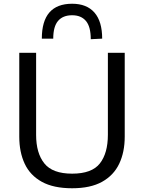

<svg xmlns="http://www.w3.org/2000/svg" viewBox="-20 -995 770 1026"><path d="M365.5 11Q266 11 203.5 -23.5Q141 -58 112 -120Q83 -182 83 -265V-713H173V-274Q173 -177 216.8 -122Q260.5 -67 365.5 -67Q471 -67 513.8 -121.8Q556.5 -176.5 556.5 -275V-713H646.5V-265Q646.5 -182 617 -120Q587.5 -58 525.5 -23.5Q463.5 11 365.5 11ZM465 -785.5Q465 -852.5 439.2 -883Q413.5 -913.5 365.5 -913.5Q316 -913.5 290.2 -883.2Q264.5 -853 264.5 -788.5H203.5Q203.5 -975 365.5 -975Q443.5 -975 484.8 -927.8Q526 -880.5 526 -788.5Z"/></svg>

Font: Heraclito
Style: Regular
Weight: 400
Designer: Kostas Bartsokas (font) & Cristiano Sobral (main changes)
Foundry: Kostas Bartsokas (font) & Cristiano Sobral (main changes)
Version: Version 1.00;July 8, 2020;FontCreator 13.0.0.2655 64-bit